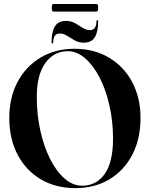

<svg xmlns="http://www.w3.org/2000/svg" viewBox="-20 -962 774 992"><path d="M364.5 -710Q466.5 -710 543.5 -664Q620.5 -618 663.2 -537.5Q706 -457 706 -352.5Q706 -243.5 663.2 -162Q620.5 -80.5 544.8 -35.2Q469 10 369.5 10Q267.5 10 190.5 -35.8Q113.5 -81.5 70.8 -163.2Q28 -245 28 -353Q28 -459 71.2 -539.5Q114.5 -620 190.5 -665Q266.5 -710 364.5 -710ZM564 -245.5Q564 -335.5 545.5 -417Q527 -498.5 494.5 -561.5Q462 -624.5 419.8 -661Q377.5 -697.5 330 -697.5Q258.5 -697.5 214.2 -636.5Q170 -575.5 170 -460.5Q170 -369 188.5 -286.5Q207 -204 239.2 -140Q271.5 -76 314 -39.2Q356.5 -2.5 404 -2.5Q477.5 -2.5 520.8 -63Q564 -123.5 564 -245.5ZM412.5 -741.5Q386.5 -741.5 365.8 -753.5Q345 -765.5 326.5 -777.2Q308 -789 289 -789Q255.5 -789 255 -744Q255 -737.5 251 -737.5Q246.5 -737.5 246.5 -744Q246.5 -798 263.8 -826Q281 -854 321 -854Q347 -854 367.8 -842.2Q388.5 -830.5 407 -818.5Q425.5 -806.5 444.5 -806.5Q478 -806.5 478.5 -851.5Q478.5 -858 483 -858Q487 -858 487 -851.5Q487 -797.5 469.8 -769.5Q452.5 -741.5 412.5 -741.5ZM247.5 -921.5Q247.5 -933.5 249.8 -937.5Q252 -941.5 259 -941.5H475.5Q482.5 -941.5 484.8 -938Q487 -934.5 487 -922Q487 -910 484.8 -906Q482.5 -902 475.5 -902H259Q252 -902 249.8 -906Q247.5 -910 247.5 -921.5Z"/></svg>

Font: Fraunces 144pt SemiBold
Style: Regular
Weight: 600
Version: Version 1.000;[0bf87f6ff]